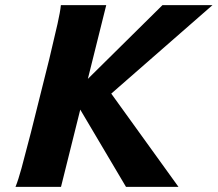

<svg xmlns="http://www.w3.org/2000/svg" viewBox="-20 -730 850 750"><path d="M323.2 -421.9 614.7 -710H810.1L414.6 -364.3L677.2 0H472.2L293.5 -301.8L218.3 0H40.5Q51.3 -26.4 64 -72.8Q76.7 -119.1 100.6 -211.9L172.4 -499Q194.3 -590.3 204.8 -637.2Q215.3 -684.1 217.8 -710H395Z"/></svg>

Font: Lesson One Extra
Style: Italic
Weight: 800
Italic angle: -14°
Designer: But Ko, Victor Gaultney, Annie Olsen, Julie Remington, Don Collingsworth, Eric Hays, Becca Hirsbrunner
Version: Version 1.100